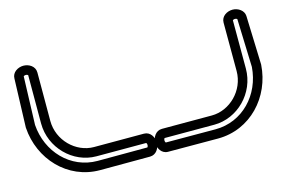

<svg xmlns="http://www.w3.org/2000/svg" viewBox="-83 -792 1500 1003"><g transform="rotate(-15 666.5 -290.5)"><path d="M1220 -551.7C1221.1 -553 1225.3 -555.8 1232 -555.8C1238.9 -555.8 1243.1 -552.7 1244.1 -551.7C1244.4 -540.4 1252.2 -308.7 1252.8 -290.9C1242.2 -142.3 1131.4 -25 985.2 -25C832.2 -25 726.7 -25.6 716.2 -25.7C715 -26.8 712.2 -31.1 712.2 -37.8C712.2 -44.7 715.3 -49 716.2 -49.8C730.4 -49.8 879 -49.8 985.2 -49.8C1111 -49.8 1220.3 -157.9 1220.3 -290.5C1220.3 -403.4 1220 -538.8 1220 -551.7ZM1169.9 -552.9C1170 -544.4 1170.3 -406.5 1170.3 -290.5C1170.3 -185.3 1082.4 -99.8 985.2 -99.8C873.7 -99.8 715.2 -99.8 715.2 -99.8C680.8 -99.8 662.2 -66.9 662.2 -37.8C662.2 -8.7 680.9 24.3 715.1 24.3C715.1 24.3 823.6 25 985.2 25C1161.4 25 1291.5 -117.8 1302.7 -288.8C1302.8 -289.4 1302.8 -290.5 1302.8 -291.3C1302.7 -292.4 1294.4 -541.4 1294 -555C1292.8 -585.5 1262.1 -605.8 1232 -605.8C1202.8 -605.8 1170.1 -587.1 1169.9 -552.9ZM163 -552.9C162.9 -587.2 130.2 -605.8 101 -605.8C71.8 -605.8 39.1 -586.8 39 -553.2L30.2 -291.3C30.2 -290.7 30.2 -289.6 30.3 -288.8C41.5 -117.8 171.6 25 347.8 25C509.4 25 617.9 24.3 617.9 24.3C652.1 24.3 670.8 -8.6 670.8 -37.8C670.8 -66.9 652.2 -99.8 617.8 -99.8C617.8 -99.8 459.3 -99.8 347.8 -99.8C250.6 -99.8 162.7 -185.3 162.7 -290.5C162.7 -406.1 163 -543.1 163 -552.9ZM113 -551.7C113 -537.5 112.7 -403.1 112.7 -290.5C112.7 -157.9 222 -49.8 347.8 -49.8C454.3 -49.8 604 -49.8 616.8 -49.8C618 -48.7 620.8 -44.5 620.8 -37.8C620.8 -30.9 617.7 -26.6 616.8 -25.7C605.3 -25.6 500.3 -25 347.8 -25C201 -25 90.7 -143.4 80.2 -290.9L88.9 -551.7C90.1 -553 94.3 -555.8 101 -555.8C107.9 -555.8 112.1 -552.7 113 -551.7Z"/></g></svg>

Font: Hi.
Style: Regular
Weight: 400
Designer: Mew Too, Robert Jablonski
Foundry: Cannot Into Space Fonts
Version: Version 1.996